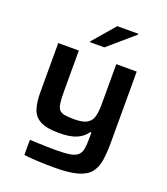

<svg xmlns="http://www.w3.org/2000/svg" viewBox="-166 -843 1012 1166"><g transform="rotate(20 340.5 -260.0)"><path d="M322 209Q272 209 217 206.5Q162 204 126 199V101Q193 104 228.5 105Q264 106 291 106Q352 106 386.5 100Q421 94 437 78.5Q453 63 457.5 36.5Q462 10 462 -32V-68H454Q433 -35 391.5 -16.5Q350 2 276 2Q196 2 155.5 -20Q115 -42 101 -84.5Q87 -127 87 -188V-510H220V-244Q220 -197 224 -169.5Q228 -142 239.5 -129Q251 -116 274.5 -112Q298 -108 336 -108Q392 -108 419 -124.5Q446 -141 454 -172.5Q462 -204 462 -251V-510H594V-56Q594 15 586 65Q578 115 551.5 147Q525 179 470 194Q415 209 322 209ZM266 -581V-586L389 -729H525V-724L359 -581Z"/></g></svg>

Font: Saira Expanded SemiBold
Style: Regular
Weight: 600
Width: 7
Designer: Hector Gatti with collaboration of the Omnibus-Type team
Foundry: Omnibus-Type
Version: Version 1.100; ttfautohint (v1.8.3)